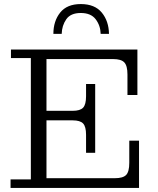

<svg xmlns="http://www.w3.org/2000/svg" viewBox="-20 -926 777 946"><path d="M243 -759Q243 -822 276.5 -864Q310 -906 378 -906Q447 -906 481.5 -864Q516 -822 517 -759H476Q475 -800 451.5 -831Q428 -862 378 -862Q328 -862 306.5 -831Q285 -800 284 -759ZM32 0V-42H132V-640H34V-682H657V-458H608V-559Q608 -602 592.5 -618.5Q577 -635 537 -635H209V-380H338Q375 -380 389.5 -395.5Q404 -411 404 -452V-512H449V-173H404V-262Q404 -302 389.5 -317.5Q375 -333 338 -333H209V-48H546Q586 -48 601.5 -64Q617 -80 617 -124V-233H665V0Z"/></svg>

Font: Montagu Slab 16pt Light
Style: Regular
Weight: 300
Designer: Florian Karsten
Foundry: Florian Karsten
Version: Version 1.000; ttfautohint (v1.8.3)